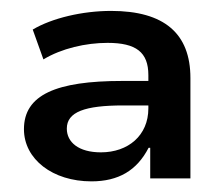

<svg xmlns="http://www.w3.org/2000/svg" viewBox="-20 -749 406 352"><path d="M147.5 -416.5C197.3 -416.5 231 -436.5 252.4 -478H255.4V-421.9H329.1V-606C329.1 -687.5 281.2 -729 183.6 -729C131.3 -729 75.2 -715.8 40 -694.8L59.6 -640.1C92.8 -660.2 137.2 -670.4 177.2 -670.4C229.5 -670.4 252 -653.3 252 -611.3V-600.6H204.1C83 -600.6 23.9 -575.2 23.9 -512.2C23.9 -457 76.7 -416.5 147.5 -416.5ZM165 -469.7C124 -469.7 102.5 -488.3 102.5 -513.2C102.5 -543.9 135.7 -555.7 206.1 -555.7H252V-550.3C252 -500.5 214.8 -469.7 165 -469.7Z"/></svg>

Font: Winston Medium
Style: Regular
Weight: 500
Designer: Vernon Adams, Kim Jin-seong, David Berlow, Cristiano Sobral
Foundry: The Winston Project Authors
Version: Version 3.004